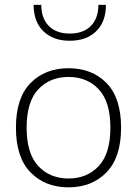

<svg xmlns="http://www.w3.org/2000/svg" viewBox="-20 -781 575 806"><path d="M267.6 -494.6Q366.2 -494.6 427.2 -432.4Q488.3 -370.1 488.3 -245.1Q488.3 -120.1 427 -57.4Q365.7 5.4 267.6 5.4Q169.4 5.4 108.2 -57.4Q46.9 -120.1 46.9 -245.1Q46.9 -370.1 108.2 -432.4Q169.4 -494.6 267.6 -494.6ZM267.6 -458Q189.5 -458 140.6 -406Q91.8 -354 91.8 -245.1Q91.8 -136.2 140.6 -84Q189.5 -31.7 267.6 -31.7Q345.7 -31.7 394.5 -84Q443.4 -136.2 443.4 -245.1Q443.4 -354 394.5 -406Q345.7 -458 267.6 -458ZM424.8 -760.7Q424.8 -689.9 383.8 -649.9Q342.8 -609.9 272.9 -609.9Q203.1 -609.9 162.1 -649.9Q121.1 -689.9 121.1 -760.7H153.3Q153.3 -704.1 184.8 -672.1Q216.3 -640.1 272.9 -640.1Q329.6 -640.1 361.3 -672.1Q393.1 -704.1 393.1 -760.7Z"/></svg>

Font: Estedad-FD ExtraLight
Style: Regular
Weight: 200
Designer: Amin Abedi
Version: Version 7.3